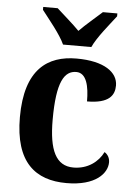

<svg xmlns="http://www.w3.org/2000/svg" viewBox="-55 -808 602 859"><g transform="rotate(5 246.5 -378.0)"><path d="M207 -606H334C354 -651 408 -715 437 -753V-766H372C346 -742 298 -702 270 -673C242 -702 195 -742 169 -766H104V-753C133 -715 187 -651 207 -606ZM276 10C407 10 458 -50 458 -99C458 -118 449 -134 434 -143C412 -98 365 -62 301 -62C222 -62 190 -131 190 -267C190 -439 224 -489 277 -489C323 -489 336 -430 336 -362C436 -362 459 -401 459 -444C459 -503 398 -549 273 -549C144 -549 43 -482 43 -266C43 -62 137 10 276 10Z"/></g></svg>

Font: Noto Serif Ethiopic SemiCondensed
Style: Bold
Weight: 700
Width: 4
Designer: Monotype Design Team
Foundry: Monotype Imaging Inc.
Version: Version 2.102